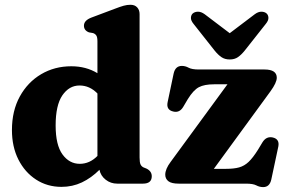

<svg xmlns="http://www.w3.org/2000/svg" viewBox="-20 -769 1206 804"><path d="M30 -224.5Q30 -305 63 -365Q96 -425 152.2 -458.2Q208.5 -491.5 278.5 -491.5Q340.5 -491.5 388 -462.5V-596Q388 -613.5 383.2 -620.5Q378.5 -627.5 369.5 -630.5L352.5 -633.5Q331.5 -641.5 331.5 -661.5Q331.5 -683.5 363 -695.5L461.5 -732.5Q483.5 -741 497.8 -745Q512 -749 526.5 -749Q544.5 -749 554.5 -738Q564.5 -727 564.5 -710V-109.5Q564.5 -89 568.5 -80.5Q572.5 -72 581 -68L593.5 -63Q615.5 -52 615.5 -31Q615.5 0 578.5 0H471Q443.5 0 422.5 -16.5Q401.5 -33 396.5 -58Q362.5 -24 323 -5.2Q283.5 13.5 237.5 13.5Q178 13.5 131 -17Q84 -47.5 57 -101Q30 -154.5 30 -224.5ZM213 -243.5Q213 -161.5 241.8 -122.2Q270.5 -83 314 -83Q355.5 -83 388 -116V-377.5Q355.5 -411 313 -411Q269.5 -411 241.2 -369.8Q213 -328.5 213 -243.5ZM1112.5 -386.5 875.5 -62H927Q959.5 -62 981.2 -68Q1003 -74 1021 -91Q1039 -108 1060 -141.5L1079 -173Q1095 -199 1121.5 -193.5Q1151.5 -187 1145.5 -155.5L1116 -17Q1109 14.5 1082 14.5Q1067 14.5 1053.2 7.2Q1039.5 0 1010.5 0H728.5Q698 0 685 -10.2Q672 -20.5 672 -37.5Q672 -61 694.5 -91L932.5 -416H876.5Q836 -416 813 -404Q790 -392 766.5 -354L747 -321Q731.5 -295.5 705.5 -302Q675 -309 682 -341.5L707 -460.5Q714 -493 741.5 -493Q756 -493 769.8 -485.5Q783.5 -478 812.5 -478H1087.5Q1139 -478 1139 -443.5Q1139 -423 1112.5 -386.5ZM1005 -557.5Q990.5 -539.5 976.5 -529.8Q962.5 -520 942 -520Q921.5 -520 907.2 -529.8Q893 -539.5 878.5 -557.5L790.5 -669Q779 -683 779.5 -694.5Q780 -706 787 -712.5Q796 -720 809.2 -720Q822.5 -720 837 -709.5L942 -630L1047 -709.5Q1061 -720 1074.5 -720Q1088 -720 1096.5 -712.5Q1103.5 -706 1104 -694.5Q1104.5 -683 1093 -669Z"/></svg>

Font: Fraunces 9pt S050
Style: Bold
Weight: 700
Version: Version 1.000; ttfautohint (v1.8.3)